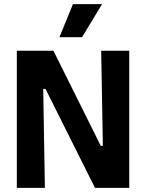

<svg xmlns="http://www.w3.org/2000/svg" viewBox="-20 -904 704 924"><path d="M61 0V-660H237L465 -202H475L467 -660H602V0H437L199 -476H188L196 0ZM375 -725H266L331 -884H471Z"/></svg>

Font: Bricolage Grotesque 24pt SemiCondensed
Style: Bold
Weight: 700
Width: 4
Designer: Mathieu Triay
Foundry: Atelier Triay
Version: Version 1.001;gftools[0.9.33.dev8+g029e19f]